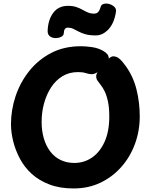

<svg xmlns="http://www.w3.org/2000/svg" viewBox="-20 -1044 850 1084"><path d="M562 -757Q577 -749 585.5 -738.5Q594 -728 594 -715Q594 -707 584.5 -692.5Q575 -678 560.5 -662Q546 -646 529 -635.5Q512 -625 497 -625Q479 -626 463.5 -631.5Q448 -637 420 -637Q371 -637 333 -614Q295 -591 269 -551.5Q243 -512 229 -461.5Q215 -411 215 -356Q215 -305 227.5 -262.5Q240 -220 263.5 -189Q287 -158 321.5 -141Q356 -124 399 -124Q455 -124 499.5 -154.5Q544 -185 570.5 -243.5Q597 -302 597 -386Q597 -434 590 -468.5Q583 -503 571.5 -527Q560 -551 546 -568Q539 -577 531 -588Q523 -599 523 -614Q523 -625 534 -643.5Q545 -662 561.5 -681Q578 -700 593.5 -713Q609 -726 618 -726Q635 -726 648 -717Q661 -708 671.5 -695Q682 -682 690 -671Q733 -611 751 -537.5Q769 -464 769 -387Q769 -305 742 -231.5Q715 -158 665 -101.5Q615 -45 547 -12.5Q479 20 395 20Q318 20 259 -2.5Q200 -25 159 -62.5Q118 -100 92.5 -148Q67 -196 54.5 -246.5Q42 -297 42 -343Q42 -423 68 -501Q94 -579 145 -643Q196 -707 269 -745Q342 -783 437 -783Q464 -783 499 -778Q534 -773 562 -757ZM521 -844Q486 -844 463 -850.5Q440 -857 423.5 -866Q407 -875 393 -881.5Q379 -888 363 -888Q341 -888 340 -855Q339 -843 325 -836Q311 -829 293.5 -829Q276 -829 262.5 -838.5Q249 -848 249 -869Q251 -932 280.5 -971.5Q310 -1011 364 -1011Q391 -1011 410.5 -1004.5Q430 -998 445.5 -989Q461 -980 476.5 -973.5Q492 -967 511 -967Q526 -967 534.5 -976.5Q543 -986 548 -1004Q551 -1018 565.5 -1022Q580 -1026 596.5 -1021.5Q613 -1017 625 -1006Q637 -995 635 -979Q625 -913 592.5 -878.5Q560 -844 521 -844Z"/></svg>

Font: Playpen Sans Arabic
Style: Bold
Weight: 700
Version: Version 2.000